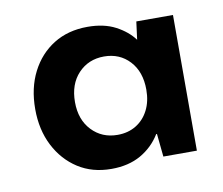

<svg xmlns="http://www.w3.org/2000/svg" viewBox="-51 -771 563 485"><g transform="rotate(-10 230.0 -529.0)"><path d="M199 -347Q150 -347 113.5 -370.5Q77 -394 56 -435Q35 -476 35 -529Q35 -583 56 -624Q77 -665 114 -688Q151 -711 201 -711Q243 -711 272.5 -695.5Q302 -680 319 -657L325 -703H419V-355H333L327 -414H325Q306 -383 274.5 -365Q243 -347 199 -347ZM229 -429Q256 -429 276.5 -441.5Q297 -454 308.5 -476.5Q320 -499 320 -529Q320 -575 294.5 -602.5Q269 -630 229 -630Q189 -630 163 -602.5Q137 -575 137 -529Q137 -484 163 -456.5Q189 -429 229 -429Z"/></g></svg>

Font: DM Sans 36pt ExtraBold
Style: Regular
Weight: 800
Designer: Colophon Foundry, Jonny Pinhorn
Foundry: Colophon Foundry
Version: Version 4.004;gftools[0.9.30]